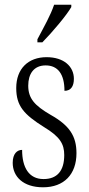

<svg xmlns="http://www.w3.org/2000/svg" viewBox="-20 -786 380 816"><path d="M139 -619V-606H160C204 -651 263 -721 283 -756V-766H210C195 -721 168 -674 139 -619ZM163 10C252 10 305 -45 305 -135C305 -208 275 -253 195 -298C128 -337 100 -367 100 -422C100 -471 123 -508 174 -508C226 -508 254 -471 254 -400C281 -400 294 -419 294 -451C294 -503 252 -543 178 -543C100 -543 49 -494 49 -412C49 -336 81 -300 167 -246C235 -205 253 -174 253 -127C253 -60 223 -25 165 -25C103 -25 74 -74 74 -149C53 -149 34 -133 34 -94C34 -36 78 10 163 10Z"/></svg>

Font: Noto Serif Armenian ExtraCondensed Light
Style: Regular
Weight: 300
Width: 2
Designer: Monotype Design Team
Foundry: Monotype Imaging Inc.
Version: Version 2.008